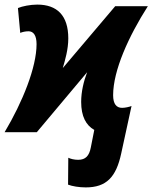

<svg xmlns="http://www.w3.org/2000/svg" viewBox="-49 -575 663 835"><path d="M324 240C414 240 456 195 478 93L523 -114C513 -110 495 -106 482 -106C458 -106 443 -122 443 -161C443 -269 511 -418 594 -548H452L224 -279C234 -313 248 -360 248 -408C248 -508 199 -555 113 -555C83 -555 48 -548 29 -540L39 -432C49 -436 61 -439 75 -439C96 -439 110 -422 110 -383C110 -282 49 -131 -29 0H111L330 -261C315 -222 304 -176 304 -132C304 -69 325 -30 361 -10L346 66C339 103 323 120 291 120C274 120 258 116 248 111L247 228C265 235 295 240 324 240Z"/></svg>

Font: Noto Sans Display SemiCondensed Extra
Style: Italic
Weight: 800
Width: 4
Italic angle: -12°
Designer: Monotype Design Team
Foundry: Monotype Imaging Inc.
Version: Version 1.900